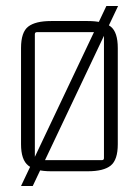

<svg xmlns="http://www.w3.org/2000/svg" viewBox="-20 -565 462 639"><path d="M334 -545H373L89 54H50ZM319 -458H103Q96 -458 96 -451V-39Q96 -32 103 -32H319Q326 -32 326 -39V-451Q326 -458 319 -458ZM50 -85V-405Q50 -458 74 -476.5Q98 -495 150 -495H272Q325 -495 348.5 -476.5Q372 -458 372 -405V-85Q372 -33 348.5 -14Q325 5 272 5H150Q98 5 74 -14Q50 -33 50 -85Z"/></svg>

Font: Gemunu Libre ExtraLight ExtraLight
Style: Regular
Weight: 250
Version: Version 1.100